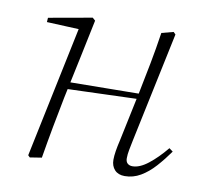

<svg xmlns="http://www.w3.org/2000/svg" viewBox="-61 -532 658 610"><g transform="rotate(10 268.5 -227.0)"><path d="M71 6 65 0 155 -431 163 -422 50 -427 51 -441 191 -466 200 -458 175 -338 146 -201Q136 -151 127 -102.5Q118 -54 109 0ZM129 -228 131 -251 397 -254 395 -237ZM378 12Q357 12 345.5 -0.5Q334 -13 334 -33Q334 -45 336.5 -61Q339 -77 344 -98L378 -260Q388 -309 397 -356Q406 -403 414 -456L452 -466L459 -459L384 -103Q381 -88 378 -73Q375 -58 375 -45Q375 -34 381 -28.5Q387 -23 397 -23Q420 -23 447.5 -44.5Q475 -66 503 -100L515 -91Q496 -64 474.5 -40Q453 -16 429 -2Q405 12 378 12Z"/></g></svg>

Font: Source Serif 4 48pt Light
Style: Italic
Weight: 300
Italic angle: -12°
Designer: Frank Grießhammer
Foundry: Adobe Systems Incorporated
Version: Version 4.004;hotconv 1.0.116;makeotfexe 2.5.65601